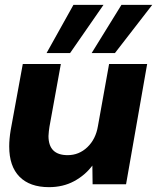

<svg xmlns="http://www.w3.org/2000/svg" viewBox="-20 -760 648 792"><path d="M182 12Q103 12 60.5 -31Q18 -74 18 -156Q18 -186 24 -223L74 -496H231L184 -237Q183 -233 181.5 -218.5Q180 -204 180 -199Q180 -120 259 -120Q306 -120 340.5 -153Q375 -186 384 -240L430 -496H587L500 0H362L361 -77Q331 -37 285.5 -12.5Q240 12 182 12ZM358 -541 481 -740H608L454 -541ZM172 -541 283 -740H407L269 -541Z"/></svg>

Font: Rethink Sans ExtraBold
Style: Italic
Weight: 800
Italic angle: -10°
Designer: The Rethink Sans project authors (Hans Thiessen). DM Sans designed by Colophon Foundry.
Foundry: Rethink Communications LLC
Version: Version 1.001